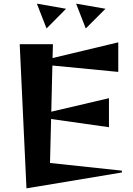

<svg xmlns="http://www.w3.org/2000/svg" viewBox="-20 -1022 729 1052"><path d="M450 -866 397 -1002 558 -974ZM182 -1002 342 -974 235 -866ZM125 10 88 -780H270L268 -704L628 -790V-628L267 -663L261 -410L577 -484V-325L260 -370L254 -129L648 -87V-77Z"/></svg>

Font: Reggae One
Style: Regular
Weight: 400
Designer: Fontworks Inc.
Foundry: Fontworks Inc.
Version: Version 1.100